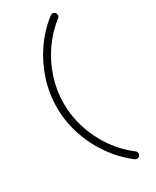

<svg xmlns="http://www.w3.org/2000/svg" viewBox="-201 -646 720 889"><g transform="rotate(-30 159.5 -201.5)"><path d="M249 -591.3Q256.8 -591.3 262 -585.9Q267.1 -580.6 267.1 -572.8Q267.1 -564 259.8 -558.6Q206.1 -517.1 166.7 -460Q127.4 -402.8 106.4 -337.2Q85.4 -271.5 85.4 -203.1Q85.4 -134.3 106.9 -67.9Q128.4 -1.5 168.2 55.7Q208 112.8 262.7 154.3Q270 159.7 270 168.9Q270 176.8 264.9 182.1Q259.8 187.5 252 187.5Q246.6 187.5 240.7 183.6Q181.6 138.2 138.4 76.4Q95.2 14.6 72 -56.9Q48.8 -128.4 48.8 -203.1Q48.8 -277.3 71.5 -348.1Q94.2 -418.9 136.5 -480.5Q178.7 -542 237.3 -587.4Q243.2 -591.3 249 -591.3Z"/></g></svg>

Font: Manjari Thin
Style: Regular
Weight: 100
Designer: Santhosh Thottingal <santhosh.thottingal@gmail.com>
Version: Version 2.000